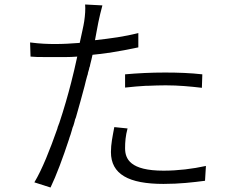

<svg xmlns="http://www.w3.org/2000/svg" viewBox="-20 -807 1040 855"><path d="M357 -425C360 -439 364 -453 368 -468L371 -477C371 -480 372 -484 373 -487L376 -497L378 -506C379 -508 379 -510 380 -511L382 -521C386 -535 389 -550 392 -563C414 -565 436 -568 457 -571L467 -572C511 -579 554 -587 596 -596V-660C535 -644 474 -636 403 -628C409 -658 413 -684 418 -708C422 -727 430 -762 436 -783L359 -787C361 -767 359 -739 355 -712C352 -691 343 -654 335 -616C296 -613 262 -611 228 -611C192 -611 160 -612 114 -618L116 -555C136 -553 154 -553 173 -553H183C196 -553 210 -553 226 -553C256 -553 289 -552 324 -555C315 -514 306 -474 297 -440C283 -385 265 -322 244 -259L240 -249C240 -247 239 -245 238 -244L235 -233C203 -142 168 -53 133 5L205 28C231 -26 260 -104 287 -186L290 -196L294 -207C296 -213 298 -220 300 -227L303 -238L307 -248C308 -251 309 -255 310 -258L313 -269C313 -270 314 -272 314 -274L318 -284C332 -334 346 -382 357 -425ZM881 -476C828 -482 773 -484 715 -484C652 -484 593 -481 537 -476V-417C570 -421 601 -423 631 -425H641C666 -426 691 -427 718 -427C776 -427 827 -422 879 -416L881 -476ZM893 -2 897 -68C837 -55 773 -47 708 -47C560 -47 537 -99 537 -147C537 -174 539 -202 548 -235L489 -241C481 -198 474 -166 474 -130C474 -31 553 12 708 12C780 12 839 5 893 -2Z"/></svg>

Font: Glow Sans SC Normal
Style: Regular
Weight: 400
Designer: Ryoko NISHIZUKA (kana, bopomofo & ideographs); Paul D. Hunt (Latin, Greek & Cyrillic); Sandoll Communications, Soo-young
Version: Version 0.93